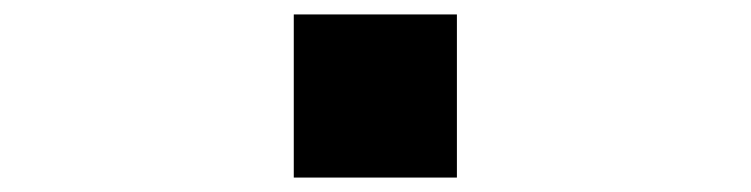

<svg xmlns="http://www.w3.org/2000/svg" viewBox="-20 -493 1040 266"><path d="M387 -247V-473H613V-247Z"/></svg>

Font: M PLUS 1 ExtraBold
Style: Regular
Weight: 800
Designer: Coji Morishita
Foundry: UNDERFOREST DESIGN
Version: Version 1.001